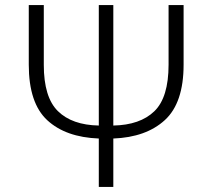

<svg xmlns="http://www.w3.org/2000/svg" viewBox="-20 -734 812 754"><path d="M368 0V-190Q238 -195 165.5 -262Q93 -329 93 -480V-714H152V-479Q152 -352 207.5 -297.5Q263 -243 368 -241V-714H425V-241Q530 -243 586 -297Q642 -351 642 -480V-714H701V-480Q701 -330 627.5 -262.5Q554 -195 425 -190V0Z"/></svg>

Font: RS Noto Sans Light
Style: Regular
Weight: 300
Designer: Monotype Design Team
Foundry: Monotype Imaging Inc.
Version: Version 3.10